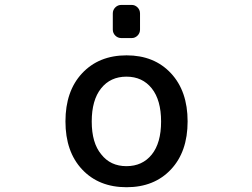

<svg xmlns="http://www.w3.org/2000/svg" viewBox="-20 -784 1040 792"><path d="M397.5 -147.5Q435.5 -98.6 501.5 -98.6Q567.4 -98.6 606 -146.5Q644.5 -194.3 644.5 -282.7Q644.5 -371.1 606 -419.4Q567.4 -467.8 501.5 -467.8Q435.5 -467.8 397 -419.4Q358.4 -371.1 358.4 -282.7Q358.4 -194.3 397.5 -147.5ZM318.4 -481.4Q387.7 -555.7 502 -555.7Q616.2 -555.7 685.1 -481.9Q753.9 -408.2 753.9 -283.2Q753.9 -158.2 685.1 -85Q616.2 -11.7 502 -11.7Q387.7 -11.7 318.8 -85Q250 -158.2 250 -283.2Q250 -408.2 318.4 -481.4ZM480.5 -627Q465.8 -627 455.6 -637.2Q445.3 -647.5 445.3 -662.1V-728.5Q445.3 -743.2 455.6 -753.4Q465.8 -763.7 480.5 -763.7H523.4Q537.1 -763.7 547.4 -753.4Q557.6 -743.2 557.6 -728.5V-662.1Q557.6 -647.5 547.4 -637.2Q537.1 -627 523.4 -627Z"/></svg>

Font: Gen Jyuu Gothic L Monospace Medium
Style: Regular
Weight: 500
Designer: [Source Han Sans]
Ryoko NISHIZUKA  (kana & ideographs); Paul D. Hunt (Latin, Greek & Cyrillic); Wenlong ZHANG  (bopomofo
Version: Version 1.002.20150607